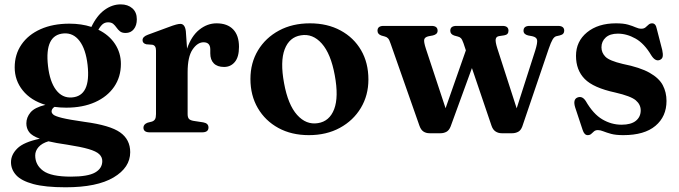

<svg xmlns="http://www.w3.org/2000/svg" viewBox="-20 -590 3029 856"><path d="M358 -46.5Q470.5 -31.5 515.5 0.2Q560.5 32 560.5 88.5Q560.5 157 486.5 201Q412.5 245 272.5 245Q181.5 245 128.2 230.5Q75 216 52 190.8Q29 165.5 29 133Q29 99.5 57.5 71.5Q86 43.5 157.5 28.5Q122 15.5 109.8 -1.2Q97.5 -18 97.5 -40Q97.5 -66.5 116 -88.8Q134.5 -111 182.5 -122.5Q117.5 -142 81.5 -186.8Q45.5 -231.5 45.5 -289.5Q45.5 -347.5 75.8 -391.5Q106 -435.5 161 -460Q216 -484.5 289.5 -484.5Q343 -484.5 387.5 -470Q411.5 -520.5 445.8 -545.5Q480 -570.5 518 -570.5Q550 -570.5 570 -553Q590 -535.5 590 -504Q590 -476.5 576.5 -459.8Q563 -443 540 -443Q524 -443 515 -450.2Q506 -457.5 499.5 -467Q493 -476.5 484.8 -483.5Q476.5 -490.5 462 -490.5Q449.5 -490.5 439.8 -483.8Q430 -477 418.5 -457.5Q466.5 -434 492.8 -394Q519 -354 519 -305Q519 -247 488.8 -203Q458.5 -159 403.8 -134.5Q349 -110 275.5 -110Q248 -110 223 -113.5Q210 -105 210 -93Q210 -86 217.8 -79Q225.5 -72 256.8 -64.2Q288 -56.5 358 -46.5ZM264.5 -441Q178 -435 194 -296Q202 -226 229.8 -189.2Q257.5 -152.5 300 -155.5Q386 -161.5 370.5 -300.5Q362.5 -370.5 334.8 -407.2Q307 -444 264.5 -441ZM137 103Q137 145.5 172.5 171.5Q208 197.5 296 197.5Q371.5 197.5 403.8 179.2Q436 161 436 128Q436 110.5 422.5 97.5Q409 84.5 374.8 74.5Q340.5 64.5 279.5 55Q229.5 48 196 40Q167 48.5 152 65.5Q137 82.5 137 103Z M808.5 -451 814 -373Q833 -429 868.5 -457.5Q904 -486 945.5 -486Q993.5 -486 1019.5 -459Q1045.5 -432 1045.5 -381Q1045.5 -336 1027 -313.8Q1008.5 -291.5 979 -291.5Q949 -291.5 933.2 -307.5Q917.5 -323.5 917.5 -352V-370.5Q917 -401.5 887.5 -401.5Q860.5 -401.5 838.5 -369.2Q816.5 -337 816.5 -268V-81.5Q816.5 -67 822.2 -60.2Q828 -53.5 843.5 -51L886 -44.5Q909.5 -40.5 909.5 -21.5Q909.5 0 881 0H647.5Q619.5 0 619.5 -21Q619.5 -36 638 -43L657.5 -48Q666.5 -51 671 -58.2Q675.5 -65.5 675.5 -81.5V-365Q675.5 -387.5 659 -390.5L632.5 -392.5Q615.5 -396.5 615.5 -411Q615.5 -426.5 639 -435L728.5 -468Q753.5 -477.5 765.2 -480.5Q777 -483.5 784 -483.5Q804.5 -483.5 808.5 -451Z M1362 -486Q1439.5 -486 1498.2 -454.2Q1557 -422.5 1589.8 -366.2Q1622.5 -310 1622.5 -235.5Q1622.5 -165 1588.8 -108.8Q1555 -52.5 1495.2 -20Q1435.5 12.5 1357 12.5Q1279.5 12.5 1221 -19.5Q1162.5 -51.5 1129.5 -108Q1096.5 -164.5 1096.5 -238Q1096.5 -309.5 1130.2 -365.5Q1164 -421.5 1223.8 -453.8Q1283.5 -486 1362 -486ZM1397.5 -41Q1449 -49 1469.8 -103.2Q1490.5 -157.5 1472.5 -254.5Q1455 -350.5 1414.5 -396Q1374 -441.5 1321.5 -432.5Q1270 -424.5 1249.2 -370.2Q1228.5 -316 1246.5 -219Q1264 -123 1304.5 -77.8Q1345 -32.5 1397.5 -41Z M1944.5 4H1895Q1879.5 4 1868 -3.5Q1856.5 -11 1850 -29.5L1722 -394Q1716 -412.5 1710.2 -418.8Q1704.5 -425 1696.5 -427L1680.5 -431.5Q1663 -437.5 1663 -453Q1663 -474.5 1690 -474.5H1904Q1931 -474.5 1931 -453Q1931 -437 1910 -432L1891.5 -428.5Q1874.5 -425 1871.5 -414.5Q1868.5 -404 1879 -372L1966.5 -107.5L2057 -365.5L2046.5 -397Q2040.5 -414 2035.2 -419.5Q2030 -425 2021.5 -427L2005 -431.5Q1987.5 -437.5 1987.5 -453Q1987.5 -474.5 2015 -474.5H2220.5Q2247 -474.5 2247 -453Q2247 -435.5 2228 -432.5L2205 -429Q2192 -427 2190 -415.2Q2188 -403.5 2197 -375L2283.5 -107L2366 -364Q2377 -399 2374.5 -411.8Q2372 -424.5 2353 -428.5L2334.5 -432Q2314 -437 2314 -453Q2314 -474.5 2341 -474.5H2468Q2495.5 -474.5 2495.5 -453Q2495.5 -445.5 2491.2 -440.2Q2487 -435 2475.5 -432L2460 -428.5Q2451 -426 2443.8 -414Q2436.5 -402 2426.5 -373L2308.5 -26Q2302 -8.5 2289.8 -2.2Q2277.5 4 2264 4H2216.5Q2201.5 4 2189.5 -3.8Q2177.5 -11.5 2171.5 -29L2084 -286.5L1989 -26Q1982 -8.5 1970 -2.2Q1958 4 1944.5 4Z M2734.5 -440Q2699.5 -440 2680.5 -422.8Q2661.5 -405.5 2661.5 -379Q2661.5 -355 2679.2 -337Q2697 -319 2756.5 -305Q2834 -289.5 2876.2 -265.5Q2918.5 -241.5 2935 -210Q2951.5 -178.5 2951.5 -140Q2951.5 -70.5 2902.2 -29Q2853 12.5 2759 12.5Q2725.5 12.5 2704.5 6.8Q2683.5 1 2670 -4.5Q2656.5 -10 2646 -10Q2635 -10 2628.5 -4.5Q2622 1 2616 6.8Q2610 12.5 2600 12.5Q2585 12.5 2577.5 -11L2544.5 -110.5Q2533 -147 2555 -155.5Q2576 -163.5 2591.5 -139.5Q2625 -81.5 2665.5 -57.8Q2706 -34 2751 -34Q2793.5 -34 2815 -51.5Q2836.5 -69 2836.5 -98Q2836.5 -124 2814.5 -142.8Q2792.5 -161.5 2723 -177.5Q2625.5 -198.5 2586.8 -238Q2548 -277.5 2548 -341Q2548 -405.5 2597.2 -445.8Q2646.5 -486 2726 -486Q2760 -486 2780.5 -480Q2801 -474 2814.2 -468Q2827.5 -462 2839 -462Q2851 -462 2858 -468Q2865 -474 2871.5 -480Q2878 -486 2887.5 -486Q2903.5 -486 2908 -462L2932.5 -367Q2936.5 -348.5 2934.5 -337.8Q2932.5 -327 2921 -322.5Q2901.5 -315 2883.5 -343.5Q2852.5 -396 2813.5 -418Q2774.5 -440 2734.5 -440Z"/></svg>

Font: Fraunces 9pt SemiBold
Style: Regular
Weight: 600
Version: Version 1.000;[b76b70a41]